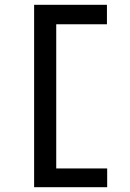

<svg xmlns="http://www.w3.org/2000/svg" viewBox="-20 -690 540 799"><path d="M122 89V-670H425V-589H214V11H426V89Z"/></svg>

Font: Inconsolata SemiBold
Style: Regular
Weight: 600
Monospace: yes
Designer: Raph Levien, Cyreal, Brenton Simpson
Foundry: Raph Levien, Cyreal, Google
Version: Version 3.100; ttfautohint (v1.8.4.7-5d5b)